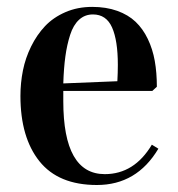

<svg xmlns="http://www.w3.org/2000/svg" viewBox="-20 -525 519 560"><path d="M39.6 -245.1Q39.6 -283.2 46.9 -319.6Q54.2 -356 70.8 -389.6Q87.4 -423.3 111.3 -448.7Q135.3 -474.1 170.7 -489.5Q206.1 -504.9 249 -504.9Q289.6 -504.9 321.8 -493.4Q354 -481.9 375.5 -461.4Q397 -440.9 411.1 -411.4Q425.3 -381.8 431.4 -347.4Q437.5 -313 437.5 -272L424.3 -259.8H164.6V-230Q164.6 -17.1 285.6 -17.1Q371.6 -17.1 422.9 -103L441.9 -91.3Q378.9 14.6 262.7 14.6Q150.4 14.6 95 -54.7Q39.6 -124 39.6 -245.1ZM164.6 -281.7 322.3 -288.1Q323.7 -313 323.7 -335.9Q323.7 -406.7 306.9 -444.8Q290 -482.9 251 -482.9Q227.5 -482.9 210.7 -467.5Q193.8 -452.1 184.6 -423.3Q175.3 -394.5 170.7 -360.6Q166 -326.7 164.6 -281.7Z"/></svg>

Font: Vidaloka
Style: Regular
Weight: 400
Designer: Cyreal (www.cyreal.org)
Foundry: Cyreal (www.cyreal.org)
Version: Version 1.011